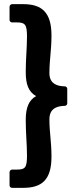

<svg xmlns="http://www.w3.org/2000/svg" viewBox="-20 -741 364 925"><path d="M38 76C33 76 26 81 26 89V152C26 157 30 164 38 164H92C182 164 228 125 228 14C228 -59 218 -103 218 -167C218 -199 232 -230 292 -231C298 -231 304 -236 304 -243V-313C304 -319 299 -325 292 -325C232 -326 218 -357 218 -388C218 -453 228 -497 228 -570C228 -681 182 -721 92 -721H38C33 -721 26 -716 26 -708V-645C26 -640 30 -633 38 -633H61C101 -633 110 -623 110 -565C110 -509 104 -458 104 -393C104 -334 118 -298 154 -278C119 -259 104 -222 104 -163C104 -98 110 -47 110 9C110 67 101 76 61 76Z"/></svg>

Font: Falling Sky
Style: Bd
Weight: 700
Designer: Paul D. Hunt
Foundry: Adobe Systems Incorporated
Version: Version 1.02